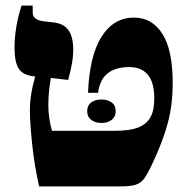

<svg xmlns="http://www.w3.org/2000/svg" viewBox="-20 -667 675 687"><path d="M598 -369Q598 -296 581.5 -231Q565 -166 525 -81Q507 -43 495.5 -27.5Q484 -12 465.5 -6Q447 0 410 0H120Q103 -75 95 -152Q87 -229 87 -273Q87 -329 106 -393L101 -394Q62 -398 47 -421.5Q32 -445 32 -495Q32 -569 57 -647H97V-622Q97 -596 135 -591L170 -587Q208 -583 225 -559Q242 -535 242 -490Q242 -465 237.5 -440Q233 -415 224 -381L162 -388Q153 -339 153 -290Q153 -245 166 -199H392Q443 -199 473.5 -210.5Q504 -222 518 -247Q532 -271 532 -315Q532 -372 509 -399.5Q486 -427 443 -427Q342 -427 331 -335H295Q300 -466 343 -535Q386 -604 460 -604Q524 -604 561 -546Q598 -488 598 -369ZM343 -311Q365 -311 379.5 -300.5Q394 -290 394 -269Q394 -249 379.5 -238Q365 -227 343 -227Q321 -227 306.5 -238Q292 -249 292 -269Q292 -290 306.5 -300.5Q321 -311 343 -311Z"/></svg>

Font: Noto Serif Hebrew Black
Style: Regular
Weight: 900
Designer: Monotype Design Team
Foundry: Monotype Imaging Inc.
Version: Version 1.000